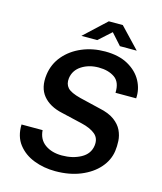

<svg xmlns="http://www.w3.org/2000/svg" viewBox="-132 -1002 937 1108"><g transform="rotate(15 337.0 -448.0)"><path d="M303.5 10Q235 10 175.8 -12.8Q116.5 -35.5 80.5 -82Q44.5 -128.5 46.5 -200H172.5Q176 -145 216.2 -116.2Q256.5 -87.5 317 -87.5Q381.5 -87.5 430 -114Q478.5 -140.5 485.5 -191Q491.5 -235.5 461.8 -259.8Q432 -284 380 -296L256 -325Q179 -341.5 140 -389Q101 -436.5 111.5 -515.5Q120.5 -581 162 -629.8Q203.5 -678.5 266.8 -705.2Q330 -732 405 -732Q487 -732 542.2 -701Q597.5 -670 624 -620.8Q650.5 -571.5 646.5 -517H523Q525.5 -581.5 487.8 -607.2Q450 -633 392 -633Q334.5 -633 291.5 -605.5Q248.5 -578 241.5 -529Q237 -494 256.5 -472.2Q276 -450.5 335 -435.5L456 -406.5Q514 -394.5 547 -370.2Q580 -346 594.5 -315.5Q609 -285 610.8 -252.8Q612.5 -220.5 608.5 -192Q600.5 -135.5 560.2 -89.8Q520 -44 454 -17Q388 10 303.5 10ZM248 -783.5 379 -905.5H462.5L578.5 -783.5H478L417.5 -851L342.5 -783.5Z"/></g></svg>

Font: Public Sans SemiBold
Style: Italic
Weight: 600
Italic angle: -8°
Designer: The Public Sans project authors (U.S. Web Design System). Libre Franklin designed by Pablo Impallari and Rodrigo Fuenzal
Version: Version 1.007; ttfautohint (v1.8.1) -l 8 -r 50 -G 200 -x 14 